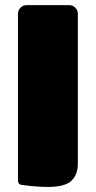

<svg xmlns="http://www.w3.org/2000/svg" viewBox="-20 -520 373 748"><path d="M50 183.3V-466.7Q50 -480 60 -490Q70 -500 83.3 -500H250Q263.3 -500 273.3 -490Q283.3 -480 283.3 -466.7V116.7Q283.3 160.8 257.9 184.6Q232.5 208.3 166.7 208.3Q143.3 208.3 117.5 206.2Q91.7 204.2 76.7 201.7L62.5 200Q50 197.5 50 183.3Z"/></svg>

Font: BoonTook Mon
Style: Regular
Weight: 400
Designer: Sungsit Sawaiwan
Foundry: FontUni
Version: Version 3.0